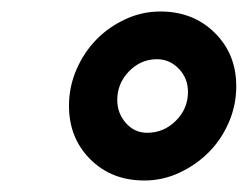

<svg xmlns="http://www.w3.org/2000/svg" viewBox="-20 -730 431 334"><path d="M231 -416Q174 -416 137 -453Q100 -490 100 -546Q100 -579 113 -609Q126 -639 147.5 -661Q169 -683 198 -696.5Q227 -710 259 -710Q316 -710 353.5 -673Q391 -636 391 -580Q391 -547 378 -517Q365 -487 343 -465Q321 -443 292 -429.5Q263 -416 231 -416ZM236 -499Q265 -499 286 -520Q307 -541 307 -570Q307 -594 291 -610.5Q275 -627 253 -627Q225 -627 204.5 -606Q184 -585 184 -556Q184 -533 199 -516Q214 -499 236 -499Z"/></svg>

Font: Red Hat Display Black
Style: Italic
Weight: 900
Italic angle: -12°
Designer: Pentagram / MCKL
Foundry: Pentagram / MCKL
Version: Version 1.003; Red Hat Display Black Italic